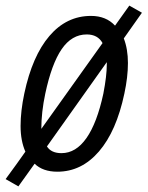

<svg xmlns="http://www.w3.org/2000/svg" viewBox="-42 -601 525 683"><path d="M418 -581.1 462.9 -555.7 398.4 -464.4Q413.1 -426.3 413.1 -376.7Q413.1 -327.1 400.4 -268.1Q372.1 -134.3 310.1 -62.3Q248 9.8 162.1 9.8Q110.4 9.8 81.1 -18.6Q39.6 40 23.4 62L-22 36.1Q22.5 -24.4 48.3 -61.5Q31.2 -100.1 31.2 -152.8Q31.2 -205.6 44.4 -268.1Q72.8 -401.9 133.8 -473.1Q194.8 -544.4 281.7 -544.4Q335.4 -544.4 367.2 -509.8ZM266.6 -478.5Q213.4 -478.5 177.5 -426.3Q141.6 -374 119.1 -268.1Q105 -201.7 105 -142.6Q250.5 -345.7 322.8 -447.8Q305.7 -478.5 266.6 -478.5ZM176.8 -56.2Q228 -56.2 265.6 -109.9Q303.2 -163.6 325.7 -268.1Q337.9 -331.5 337.9 -371.6Q337.9 -376 337.9 -379.9L125 -80.1Q140.1 -56.2 176.8 -56.2Z"/></svg>

Font: Open Sans Hebrew Condensed
Style: Italic
Weight: 400
Width: 3
Italic angle: -12°
Foundry: Ascender Corporation, Yanek Iontef
Version: Version 2.001;PS 002.001;hotconv 1.0.70;makeotf.lib2.5.58329